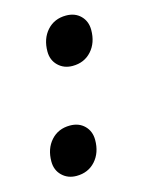

<svg xmlns="http://www.w3.org/2000/svg" viewBox="-77 -477 394 537"><g transform="rotate(-15 119.5 -208.5)"><path d="M148 -288Q123 -288 106.5 -304Q90 -320 90 -345Q90 -382 111 -405.5Q132 -429 166 -429Q192 -429 208 -413Q224 -397 224 -372Q224 -335 203 -311.5Q182 -288 148 -288ZM79 12Q54 12 37.5 -4Q21 -20 21 -45Q21 -82 42 -105.5Q63 -129 97 -129Q123 -129 139 -113Q155 -97 155 -72Q155 -35 134 -11.5Q113 12 79 12Z"/></g></svg>

Font: Platypi Light
Style: Italic
Weight: 300
Italic angle: -13°
Designer: David Sargent
Foundry: Bolt Cutter Type
Version: Version 1.200